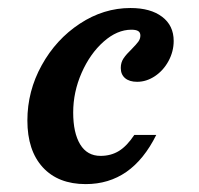

<svg xmlns="http://www.w3.org/2000/svg" viewBox="-20 -448 496 479"><path d="M48.3 -147.4Q48.3 -220.7 84.1 -285.3Q119.8 -349.9 179.1 -388.9Q238.4 -428 305.5 -428Q355.7 -428 384.5 -406.1Q413.3 -384.3 413.3 -345.9Q413.3 -319.7 400.5 -295.9Q387.6 -272.1 366.5 -258Q345.3 -243.9 322.1 -243.9Q302.9 -243.9 292.1 -253Q281.3 -262.2 281.3 -278.4Q281.3 -292.2 288.3 -302.5Q295.2 -312.7 309 -326Q320.4 -337.6 325.3 -344.4Q330.2 -351.2 330.2 -359.4Q330.2 -367.1 324.7 -370.5Q319.2 -373.9 307.9 -373.9Q272.1 -373.9 238.4 -344Q204.7 -314.1 183.6 -266.2Q162.6 -218.4 162.6 -167.3Q162.6 -116.6 180 -87.8Q197.4 -59.1 230.9 -59.1Q256.8 -59.1 276.8 -71.4Q296.8 -83.8 315 -111.3H369.8Q339.3 -49.9 295.5 -19.3Q251.6 11.3 193.8 11.3Q125.2 11.3 86.7 -30.6Q48.3 -72.6 48.3 -147.4Z"/></svg>

Font: Playfair Micro SmCond SmLight
Style: Italic
Weight: 360
Width: 4
Italic angle: -15.6°
Designer: Claus Eggers Sørensen
Foundry: Claus Eggers Sørensen
Version: Version 2.203;Glyphs 3.3 (3326)